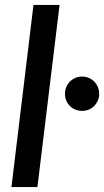

<svg xmlns="http://www.w3.org/2000/svg" viewBox="-20 -760 423 780"><path d="M26.5 0ZM26.5 0 116 -740H222L132 0ZM244 -379Q244 -393.5 249.2 -406.2Q254.5 -419 264 -428.5Q273.5 -438 286 -443.5Q298.5 -449 313.5 -449Q328 -449 340.8 -443.5Q353.5 -438 362.8 -428.5Q372 -419 377.5 -406.2Q383 -393.5 383 -379Q383 -364 377.5 -351.5Q372 -339 362.8 -329.5Q353.5 -320 340.8 -314.8Q328 -309.5 313.5 -309.5Q298.5 -309.5 286 -314.8Q273.5 -320 264 -329.5Q254.5 -339 249.2 -351.5Q244 -364 244 -379Z"/></svg>

Font: Lato Semibold
Style: Italic
Weight: 600
Italic angle: -7°
Designer: Lukasz Dziedzic
Foundry: tyPoland Lukasz Dziedzic
Version: Version 2.006; 2014-01-15